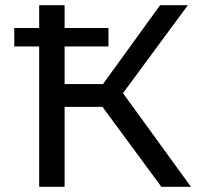

<svg xmlns="http://www.w3.org/2000/svg" viewBox="-20 -720 773 740"><path d="M375 -308 602 0H716L454 -361L704 -700H597L377 -396H229V-541H398V-612H229V-700H131V-612H35V-541H131V0H229V-308Z"/></svg>

Font: Rookery
Style: Regular
Weight: 400
Designer: Ryan Kimball / Julieta Ulanovsky
Foundry: Motorola Mobility LLC.
Version: Version 1.0